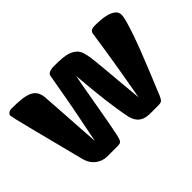

<svg xmlns="http://www.w3.org/2000/svg" viewBox="-100 -794 1039 1039"><g transform="rotate(-45 419.5 -275.0)"><path d="M577 -107Q590 -180 599.5 -234.5Q609 -289 615.5 -329Q622 -369 626.5 -398Q631 -427 634.5 -449.5Q638 -472 640.5 -489.5Q643 -507 646 -526Q648 -537 656.5 -543Q665 -549 689 -549Q702 -549 725.5 -547.5Q749 -546 772 -540Q795 -534 811.5 -521.5Q828 -509 828 -487Q828 -471 819 -439.5Q810 -408 796 -367Q782 -326 764 -279.5Q746 -233 727.5 -187.5Q709 -142 692 -101Q675 -60 663 -30Q655 -12 647.5 -6Q640 0 621 0H562Q534 0 516 -7Q498 -14 487 -26Q476 -38 470 -53.5Q464 -69 461 -87Q451 -138 440 -224Q429 -310 420 -427Q415 -405 408.5 -368Q402 -331 394.5 -288Q387 -245 379 -200Q371 -155 364 -116.5Q357 -78 351 -50.5Q345 -23 341 -15Q336 -5 328.5 -2.5Q321 0 307 0H237Q211 0 192.5 -7.5Q174 -15 160.5 -27Q147 -39 138.5 -54.5Q130 -70 126 -87Q71 -301 43.5 -410Q16 -519 16 -527Q16 -536 25 -543Q34 -550 48 -550Q91 -550 122 -546.5Q153 -543 173.5 -534Q194 -525 205 -509Q216 -493 219 -467Q220 -453 223 -410Q226 -367 229.5 -312.5Q233 -258 236.5 -202Q240 -146 243 -107Q255 -169 262.5 -206Q270 -243 275 -268Q280 -293 283.5 -312Q287 -331 292 -357Q297 -383 303.5 -422Q310 -461 322 -526Q326 -550 375 -550Q406 -550 433 -548Q460 -546 481 -538.5Q502 -531 517 -516.5Q532 -502 538 -477Q540 -470 541.5 -463Q543 -456 545 -443Q547 -430 549.5 -407Q552 -384 555.5 -345Q559 -306 564 -248Q569 -190 577 -107Z"/></g></svg>

Font: PoetsenOne
Style: Regular
Weight: 400
Designer: Rodrigo Fuenzalida, Pablo Impallari
Foundry: Pablo Impallari, Rodrigo Fuenzalida
Version: Version 1.000; ttfautohint (v0.8) -G 200 -r 50